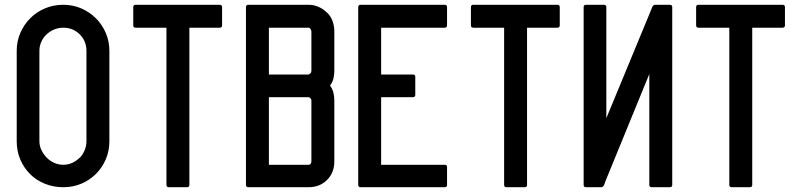

<svg xmlns="http://www.w3.org/2000/svg" viewBox="-20 -798 3357 804"><path d="M438 -207Q438 -166 423 -131Q408 -96 382 -70Q356 -44 321 -29Q286 -14 245 -14Q204 -14 168 -28.5Q132 -43 106 -69Q80 -95 65 -130Q50 -165 50 -207V-585Q50 -626 65.5 -661Q81 -696 107 -722Q133 -748 168.5 -763Q204 -778 245 -778Q285 -778 320 -763Q355 -748 381.5 -721.5Q408 -695 423 -660Q438 -625 438 -585ZM342 -585Q342 -626 314 -654Q286 -682 245 -682Q225 -682 207 -674.5Q189 -667 175 -654Q161 -641 153 -623Q145 -605 145 -585V-207Q145 -187 153.5 -169.5Q162 -152 175.5 -138Q189 -124 207 -116Q225 -108 245 -108Q265 -108 282.5 -116Q300 -124 314 -138V-137Q327 -151 334.5 -169Q342 -187 342 -207Z M773 -682V-24Q773 -14 763 -14H687Q677 -14 677 -24V-682H548Q538 -682 538 -692V-768Q538 -778 548 -778H900Q910 -778 910 -768V-692Q910 -682 900 -682Z M1010 -768Q1010 -778 1020 -778H1272Q1294 -778 1314.5 -769Q1335 -760 1350 -744V-745Q1366 -729 1373 -708.5Q1380 -688 1380 -666V-503Q1380 -486 1376.5 -470Q1373 -454 1362 -440Q1372 -426 1376 -410.5Q1380 -395 1380 -378V-122Q1380 -75 1349.5 -44.5Q1319 -14 1272 -14H1020Q1010 -14 1010 -24ZM1106 -108H1272Q1278 -108 1281 -112.5Q1284 -117 1284 -122V-378Q1284 -382 1280 -386.5Q1276 -391 1272 -391H1106ZM1106 -486H1272Q1278 -489 1281 -492Q1284 -495 1284 -503V-666Q1284 -671 1280.5 -676.5Q1277 -682 1272 -682H1106Z M1576 -108H1842Q1852 -108 1852 -99V-24Q1852 -14 1842 -14H1490Q1480 -14 1480 -24V-768Q1480 -778 1490 -778H1842Q1852 -778 1852 -768V-692Q1852 -682 1842 -682H1576V-486H1709Q1719 -486 1719 -476V-401Q1719 -391 1709 -391H1576Z M2187 -682V-24Q2187 -14 2177 -14H2101Q2091 -14 2091 -24V-682H1962Q1952 -682 1952 -692V-768Q1952 -778 1962 -778H2314Q2324 -778 2324 -768V-692Q2324 -682 2314 -682Z M2519 -303 2703 -748Q2705 -753 2710 -765.5Q2715 -778 2723 -778H2785Q2795 -778 2795 -768V-24Q2795 -14 2785 -14H2709Q2699 -14 2699 -24V-488L2516 -41Q2514 -35 2510 -24.5Q2506 -14 2497 -14H2434Q2424 -14 2424 -24V-768Q2424 -778 2434 -778H2509Q2519 -778 2519 -768Z M3130 -682V-24Q3130 -14 3120 -14H3044Q3034 -14 3034 -24V-682H2905Q2895 -682 2895 -692V-768Q2895 -778 2905 -778H3257Q3267 -778 3267 -768V-692Q3267 -682 3257 -682Z"/></svg>

Font: Kanalisirung
Style: Regular
Weight: 500
Designer: Peter Wiegel
Foundry: Peter Wiegel
Version: 1.000